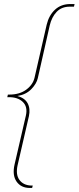

<svg xmlns="http://www.w3.org/2000/svg" viewBox="-20 -760 389 950"><path d="M128 170Q84 170 62 138.5Q40 107 52 54L108 -188Q118 -232 92.5 -256Q67 -280 23 -279H16L19 -292H26Q77 -292 110 -316.5Q143 -341 151 -376L211 -638Q222 -684 252 -712Q282 -740 328 -740H349L346 -727H325Q285 -727 260.5 -701.5Q236 -676 226 -634L167 -373Q161 -346 135 -319Q109 -292 66 -285Q103 -275 117 -248.5Q131 -222 123 -185L67 58Q57 104 76 130Q95 156 132 158H142L139 170Z"/></svg>

Font: Kantumruy Pro Thin
Style: Italic
Weight: 250
Italic angle: -13°
Version: Version 1.002